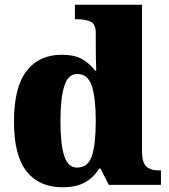

<svg xmlns="http://www.w3.org/2000/svg" viewBox="-20 -780 715 810"><path d="M243 10Q146 10 92.5 -56.5Q39 -123 39 -267Q39 -412 92 -480.5Q145 -549 240 -549Q295 -549 327.5 -530Q360 -511 381 -482H386Q385 -505 384.5 -536Q384 -567 384 -596V-641Q384 -680 360.5 -689.5Q337 -699 304 -699H296V-760H579V-143Q579 -96 596.5 -78.5Q614 -61 651 -61H659V0H439L404 -69H398Q376 -32 339 -11Q302 10 243 10ZM305 -73Q351 -73 367.5 -121.5Q384 -170 384 -270Q384 -365 367.5 -416.5Q351 -468 306 -468Q267 -468 251 -416.5Q235 -365 235 -269Q235 -171 251 -122Q267 -73 305 -73Z"/></svg>

Font: Noto Serif Myanmar Black
Style: Regular
Weight: 900
Designer: Ben Mitchell and the Monotype Design Team
Foundry: Monotype Imaging Inc.
Version: Version 2.106; ttfautohint (v1.8.4.7-5d5b)